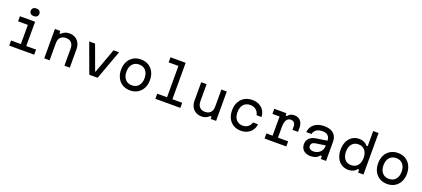

<svg xmlns="http://www.w3.org/2000/svg" viewBox="75 -2258 8099 3685"><g transform="rotate(20 4125.0 -416.0)"><path d="M465 -600V-104H665V0H155V-104H355V-496H155V-600ZM314 -770Q314 -807 337.5 -827.5Q361 -848 402 -848Q443 -848 466.5 -827.5Q490 -807 490 -770Q490 -733 466.5 -712.5Q443 -692 402 -692Q361 -692 337.5 -712.5Q314 -733 314 -770Z M870 -600H980V-552H1010Q1035 -582 1075 -599Q1115 -616 1161 -616Q1230 -616 1282.5 -586Q1335 -556 1363.5 -501.5Q1392 -447 1392 -376V0H1282V-346Q1282 -425 1243 -467.5Q1204 -510 1131 -510Q1058 -510 1019 -467.5Q980 -425 980 -346V0H870Z M1570 -600H1690L1874 -97H1884L2067 -600H2180L1960 0H1790Z M2330 -300Q2330 -394 2367 -465.5Q2404 -537 2470.5 -576.5Q2537 -616 2625 -616Q2713 -616 2779.5 -576.5Q2846 -537 2883 -465.5Q2920 -394 2920 -300Q2920 -206 2883 -134.5Q2846 -63 2779.5 -23.5Q2713 16 2625 16Q2537 16 2470.5 -23.5Q2404 -63 2367 -134.5Q2330 -206 2330 -300ZM2810 -300Q2810 -398 2760.5 -455Q2711 -512 2625 -512Q2539 -512 2489.5 -455Q2440 -398 2440 -300Q2440 -202 2489.5 -145Q2539 -88 2625 -88Q2711 -88 2760.5 -145Q2810 -202 2810 -300Z M3450 -848V-104H3650V0H3140V-104H3340V-744H3140V-848Z M4380 0H4270V-48H4240Q4215 -18 4175 -1Q4135 16 4089 16Q4020 16 3967.5 -14Q3915 -44 3886.5 -98.5Q3858 -153 3858 -224V-600H3968V-254Q3968 -175 4007 -132.5Q4046 -90 4119 -90Q4192 -90 4231 -132.5Q4270 -175 4270 -254V-600H4380Z M4598 -297Q4598 -392 4635.5 -464Q4673 -536 4741 -576Q4809 -616 4899 -616Q4979 -616 5040 -585Q5101 -554 5136 -498Q5171 -442 5174 -368H5073Q5059 -435 5012 -473.5Q4965 -512 4895 -512Q4807 -512 4757.5 -454.5Q4708 -397 4708 -297Q4708 -200 4756.5 -144Q4805 -88 4889 -88Q4950 -88 4994.5 -121.5Q5039 -155 5057 -214H5158Q5152 -146 5116 -94Q5080 -42 5020.5 -13Q4961 16 4889 16Q4802 16 4736 -23Q4670 -62 4634 -133Q4598 -204 4598 -297Z M5598 -600V-554H5628Q5647 -584 5681 -600Q5715 -616 5758 -616Q5838 -616 5884 -563.5Q5930 -511 5930 -420V-340H5816V-404Q5816 -457 5792 -484.5Q5768 -512 5722 -512Q5664 -512 5635 -463.5Q5606 -415 5606 -320V-104H5814V0H5370V-104H5496V-496H5350V-600Z M6530 -279 6316 -247Q6274 -240 6253.5 -219Q6233 -198 6233 -163Q6233 -131 6261 -109.5Q6289 -88 6332 -88Q6383 -88 6426 -110.5Q6469 -133 6493.5 -172.5Q6518 -212 6518 -259V-380Q6518 -443 6478.5 -478Q6439 -513 6368 -513Q6294 -513 6247 -481Q6200 -449 6186 -390H6080Q6086 -459 6123 -510Q6160 -561 6224 -588.5Q6288 -616 6372 -616Q6494 -616 6560 -557Q6626 -498 6626 -388V0H6518V-60H6488Q6459 -22 6415 -3Q6371 16 6310 16Q6251 16 6207 -6Q6163 -28 6139.5 -67.5Q6116 -107 6116 -160Q6116 -234 6165 -281.5Q6214 -329 6305 -342L6530 -376Z M6814 -300Q6814 -394 6847.5 -465.5Q6881 -537 6942.5 -576.5Q7004 -616 7084 -616Q7138 -616 7183.5 -595Q7229 -574 7250 -540H7280V-848H7390V0H7280V-60H7250Q7229 -26 7183.5 -5Q7138 16 7084 16Q7004 16 6942.5 -23.5Q6881 -63 6847.5 -134.5Q6814 -206 6814 -300ZM7284 -300Q7284 -398 7236 -455Q7188 -512 7104 -512Q7020 -512 6972 -455Q6924 -398 6924 -300Q6924 -202 6972 -145Q7020 -88 7104 -88Q7188 -88 7236 -145Q7284 -202 7284 -300Z M7580 -300Q7580 -394 7617 -465.5Q7654 -537 7720.5 -576.5Q7787 -616 7875 -616Q7963 -616 8029.5 -576.5Q8096 -537 8133 -465.5Q8170 -394 8170 -300Q8170 -206 8133 -134.5Q8096 -63 8029.5 -23.5Q7963 16 7875 16Q7787 16 7720.5 -23.5Q7654 -63 7617 -134.5Q7580 -206 7580 -300ZM8060 -300Q8060 -398 8010.5 -455Q7961 -512 7875 -512Q7789 -512 7739.5 -455Q7690 -398 7690 -300Q7690 -202 7739.5 -145Q7789 -88 7875 -88Q7961 -88 8010.5 -145Q8060 -202 8060 -300Z"/></g></svg>

Font: Martian Mono VF sWd Rg
Style: Regular
Weight: 400
Width: 6
Monospace: yes
Designer: Roman Shamin
Foundry: Evil Martians
Version: Version 1.100